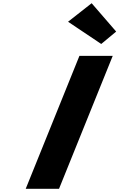

<svg xmlns="http://www.w3.org/2000/svg" viewBox="-20 -1172 741 1192"><path d="M549 -1152 402.5 -1037 608.5 -899 701.2 -976ZM679.8 -825H473L139.7 0H346.5Z"/></svg>

Font: Hussar
Style: BdWideOblFour
Weight: 700
Foundry: Cannot Into Space Fonts
Version: Version 2.00